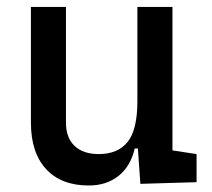

<svg xmlns="http://www.w3.org/2000/svg" viewBox="-20 -538 626 567"><path d="M242.2 9.8Q160.6 9.8 116 -38.8Q71.3 -87.4 71.3 -175.8V-517.6H174.8V-175.8Q174.8 -131.3 200.2 -107.2Q225.6 -83 271.5 -83Q328.1 -83 356.9 -118.9Q385.7 -154.8 385.7 -239.3V-517.6H489.3V-93.8L560.5 -83V0L394.5 4.9L387.2 -99.6H377.9Q365.7 -46.9 330.1 -18.6Q294.4 9.8 242.2 9.8Z"/></svg>

Font: Cascadia Code NF
Style: Regular
Weight: 400
Monospace: yes
Designer: Aaron Bell
Foundry: Saja Typeworks
Version: Version 2404.023; ttfautohint (v1.8.4)